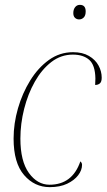

<svg xmlns="http://www.w3.org/2000/svg" viewBox="-20 -761 439 791"><path d="M185 10Q122 10 79 -40Q36 -90 36 -190Q36 -252 54 -314.5Q72 -377 104.5 -429.5Q137 -482 181.5 -514Q226 -546 281 -546Q320 -546 346.5 -530.5Q373 -515 386 -491Q399 -467 399 -441Q399 -424 391.5 -417.5Q384 -411 372 -411Q372 -417 372.5 -424Q373 -431 373 -438Q372 -493 347.5 -514.5Q323 -536 280 -536Q231 -536 191.5 -505.5Q152 -475 123.5 -424.5Q95 -374 79.5 -312.5Q64 -251 64 -190Q64 -97 99 -48.5Q134 0 184 0Q278 0 311 -96Q313 -95 315.5 -91Q318 -87 318 -82Q318 -60 302 -39Q286 -18 256.5 -4Q227 10 185 10ZM306 -681Q296 -681 289 -687.5Q282 -694 282 -707Q282 -722 289.5 -731.5Q297 -741 309 -741Q333 -741 333 -714Q333 -697 325 -689Q317 -681 306 -681Z"/></svg>

Font: Noto Serif Display SemiCondensed Thin
Style: Italic
Weight: 100
Width: 4
Italic angle: -12°
Designer: Monotype Design Team
Foundry: Monotype Imaging Inc.
Version: Version 2.009